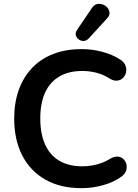

<svg xmlns="http://www.w3.org/2000/svg" viewBox="-20 -971 720 1001"><path d="M405 10Q295 10 216.5 -34.5Q138 -79 96 -160.5Q54 -242 54 -353Q54 -436 78 -502.5Q102 -569 147 -616.5Q192 -664 257.5 -689.5Q323 -715 405 -715Q460 -715 513 -701Q566 -687 606 -661Q627 -648 634 -629.5Q641 -611 637 -593.5Q633 -576 620.5 -564Q608 -552 589.5 -550.5Q571 -549 549 -563Q518 -583 482 -592Q446 -601 409 -601Q338 -601 289 -572Q240 -543 215 -488Q190 -433 190 -353Q190 -274 215 -218Q240 -162 289 -133Q338 -104 409 -104Q447 -104 484 -113.5Q521 -123 554 -143Q576 -156 593.5 -154.5Q611 -153 623 -142Q635 -131 639 -114.5Q643 -98 637 -80.5Q631 -63 613 -50Q573 -21 517.5 -5.5Q462 10 405 10ZM443 -771Q431 -758 416.5 -757.5Q402 -757 390.5 -765.5Q379 -774 375.5 -787Q372 -800 381 -814L459 -929Q470 -946 485.5 -949.5Q501 -953 516 -947.5Q531 -942 540.5 -930.5Q550 -919 551 -904.5Q552 -890 539 -876Z"/></svg>

Font: Nunito ExtraLight
Style: Regular
Weight: 200
Designer: Vernon Adams
Foundry: Vernon Adams
Version: Version 3.602